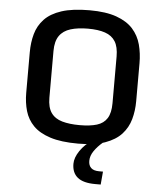

<svg xmlns="http://www.w3.org/2000/svg" viewBox="-62 -782 898 1061"><g transform="rotate(5 387.0 -251.0)"><path d="M392.1 12.2Q297.9 12.2 237.3 -7.3Q176.8 -26.9 143.1 -61.3Q109.4 -95.7 95.9 -142.1Q82.5 -188.5 82.5 -242.2V-466.8Q82.5 -522 95.7 -569.3Q108.9 -616.7 142.6 -652.3Q176.3 -688 236.8 -707.8Q297.4 -727.5 392.1 -727.5Q482.9 -727.5 541.5 -706.5Q600.1 -685.5 633.1 -648.7Q666 -611.8 679 -563.2Q691.9 -514.6 691.9 -459.5V-249.5Q691.9 -196.3 678.7 -148.9Q665.5 -101.6 632.6 -65.4Q599.6 -29.3 541.3 -8.5Q482.9 12.2 392.1 12.2ZM392.1 -90.3Q449.7 -90.3 487.3 -101.8Q524.9 -113.3 543.7 -143.1Q562.5 -172.9 562.5 -226.6V-485.8Q562.5 -539.1 543.7 -569.3Q524.9 -599.6 487.1 -612.5Q449.2 -625.5 392.1 -625.5Q335.9 -625.5 295.4 -613Q254.9 -600.6 233.6 -570.1Q212.4 -539.6 212.4 -485.8V-226.6Q212.4 -172.9 233.4 -143.1Q254.4 -113.3 294.9 -101.8Q335.4 -90.3 392.1 -90.3ZM506.3 226.6Q439.9 226.6 408.2 200.9Q376.5 175.3 376.5 125.5Q376.5 91.3 402.6 52.7Q428.7 14.2 468.8 -9.8L528.3 -4.9Q499 20 480.7 46.9Q462.4 73.7 462.4 101.6Q462.4 127 476.8 140.6Q491.2 154.3 521.5 154.3H543L536.6 226.6Z"/></g></svg>

Font: Monda SemiBold
Style: Regular
Weight: 600
Designer: Vernon Adams
Foundry: Vernon Adams
Version: Version 2.200